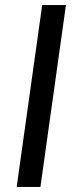

<svg xmlns="http://www.w3.org/2000/svg" viewBox="-20 -740 308 760"><path d="M241 -720H147L46 0H140Z"/></svg>

Font: Chivo
Style: Italic
Weight: 400
Italic angle: -8°
Designer: Hector Gatti
Foundry: Omnibus-Type
Version: Version 1.003;PS 001.003;hotconv 1.0.70;makeotf.lib2.5.58329